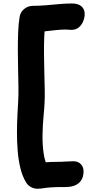

<svg xmlns="http://www.w3.org/2000/svg" viewBox="-20 -839 541 1127"><path d="M199.4 268.8Q179.6 268.8 161.4 258.9Q143.2 249 133.4 232.2Q111.2 196 99.6 147.7Q88 99.4 83.7 45.2Q79.4 -9 79.6 -63.2Q79.8 -117.4 82.4 -165.1Q85 -212.8 86.8 -246.8Q88.8 -278.4 88.3 -325.9Q87.8 -373.4 86.3 -429.4Q84.8 -485.4 84.7 -542.5Q84.6 -599.6 86.6 -651.1Q88.6 -702.6 95.4 -741.2Q100.6 -769.6 123 -787.2Q145.4 -804.8 173.8 -804.8Q212.2 -804.8 252 -808.3Q291.8 -811.8 330.1 -815.2Q368.4 -818.6 402.6 -818.6Q439.6 -818.6 458.4 -801.5Q477.2 -784.4 477.2 -757.2Q477.2 -737.4 468.9 -715.6Q460.6 -693.8 443.2 -678.7Q425.8 -663.6 398 -663.6Q390.4 -663.6 382.5 -664.6Q374.6 -665.6 364.6 -665.6Q337.8 -665.6 301.7 -661.6Q265.6 -657.6 230.9 -653.7Q196.2 -649.8 172.6 -650L248.6 -713.6Q241.8 -676.6 239.8 -626.9Q237.8 -577.2 238.3 -522.2Q238.8 -467.2 240.2 -413.3Q241.6 -359.4 242.6 -313.7Q243.6 -268 241.6 -238Q240.4 -204.6 235.5 -154.5Q230.6 -104.4 229.6 -48.5Q228.6 7.4 235.8 59.2Q243 111 264.2 148.6L179.8 124Q215.2 116.4 246.4 113.7Q277.6 111 314 111Q341.2 111 365.7 109.2Q390.2 107.4 410 107.4Q437.4 107.4 453.9 123.9Q470.4 140.4 470.4 166.6Q470.4 210.8 443.2 234.9Q416 259 362.2 259Q338.8 259 318.2 259.1Q297.6 259.2 279.2 260.8Q254.8 262.4 235.8 265.6Q216.8 268.8 199.4 268.8Z"/></svg>

Font: Shantell Sans Light
Style: Regular
Weight: 300
Designer: Stephen Nixon, Anya Danilova, Shantell Martin
Foundry: Arrow Type
Version: Version 1.011;[c5ecc13dd]